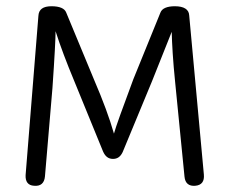

<svg xmlns="http://www.w3.org/2000/svg" viewBox="-20 -588 730 615"><path d="M586 -539C585 -558 569 -568 540 -568C515 -568 499 -561 494 -548L407 -334C372 -240 351 -182 345 -160C331 -209 310 -266 282 -331L192 -548C187 -561 171 -568 145 -568C118 -568 104 -558 103 -537L62 -27C61 -6 70 6 89 7C110 9 122 -1 124 -23L148 -306C155 -406 158 -467 158 -488C173 -441 193 -388 218 -328L310 -103C317 -87 327 -79 342 -79C356 -79 366 -86 373 -101L467 -328L530 -486C531 -447 534 -393 541 -325L571 -22C573 -1 585 9 606 7C626 5 635 -7 633 -29Z"/></svg>

Font: GFS Philostratos
Style: Regular
Weight: 400
Designer: George D. Matthiopoulos
Foundry: George D. Matthiopoulos
Version: Version 1.000